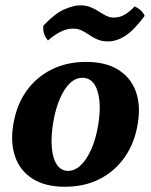

<svg xmlns="http://www.w3.org/2000/svg" viewBox="-20 -703 576 732"><path d="M227.5 9Q151.9 9 103.9 -21.7Q56 -52.4 37.5 -106.4Q19 -160.4 31 -230Q43.4 -303.6 81 -356.4Q118.7 -409.1 176.7 -438Q234.8 -467 308.4 -467Q382.5 -467 430.2 -437.5Q477.9 -408 497.4 -355.5Q516.9 -302.9 505.4 -232.3Q493.9 -159.2 456.1 -104.7Q418.2 -50.3 360.2 -20.6Q302.1 9 227.5 9ZM239.5 -51.5Q264.8 -51.5 287.4 -72.6Q309.9 -93.7 327.6 -132.8Q345.2 -171.9 354.2 -225.9Q367.5 -305.8 351.6 -356.1Q335.7 -406.5 294.4 -406.5Q255.6 -406.5 226.1 -360.4Q196.7 -314.3 183.3 -239Q173.8 -181.5 177.6 -139.4Q181.3 -97.3 197.5 -74.4Q213.7 -51.5 239.5 -51.5ZM391.2 -545.1Q369 -545.1 352 -552.4Q334.9 -559.7 320.7 -569.5Q306.5 -579.3 292 -586.6Q277.5 -593.9 259 -593.9Q234.4 -593.9 210.8 -581.9Q187.1 -570 162.7 -548.6Q153 -560.9 148.2 -574.2Q143.4 -587.5 145.4 -605.5Q190.7 -652.9 226.2 -667.8Q261.6 -682.7 285.2 -682.7Q307.9 -682.7 325.2 -675.6Q342.5 -668.6 356.7 -659.3Q370.9 -650 384.7 -643Q398.4 -636 414.5 -636Q437.1 -636 457 -648.1Q476.8 -660.2 492.7 -678.2Q505 -673.6 515.3 -664.7Q525.5 -655.8 531.6 -642.6Q492.9 -590 459.4 -567.6Q425.8 -545.1 391.2 -545.1Z"/></svg>

Font: Vollkorn
Style: Italic
Weight: 400
Italic angle: -11°
Designer: Friedrich Althausen
Foundry: Friedrich Althausen
Version: Version 5.001